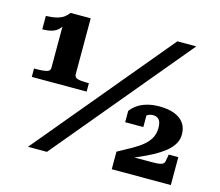

<svg xmlns="http://www.w3.org/2000/svg" viewBox="-101 -840 1111 970"><g transform="rotate(15 454.5 -355.0)"><path d="M259 -416Q259 -399 277 -394.5Q295 -390 323 -390H335V-346H48V-390H68Q94 -390 113 -394.5Q132 -399 132 -416V-653L144 -658Q136 -633 121.5 -618.5Q107 -604 86 -598Q65 -592 37 -592V-662Q70 -663 92 -668.5Q114 -674 128.5 -684Q143 -694 154 -709H259ZM712 -710H811L220 0H121ZM747 -87H607Q606 -85 605.5 -81Q605 -77 607 -74Q609 -71 614 -71Q646 -83 680 -98Q714 -113 745 -129.5Q776 -146 801.5 -166Q827 -186 841.5 -209.5Q856 -233 856 -261Q856 -295 839.5 -319Q823 -343 790.5 -356Q758 -369 710 -369Q675 -369 646.5 -361Q618 -353 597.5 -339Q577 -325 563 -306V-247H658V-324Q649 -323 642.5 -313.5Q636 -304 633 -292Q630 -280 630 -271Q637 -287 652 -302.5Q667 -318 691 -318Q711 -318 722 -305Q733 -292 733 -263Q733 -233 721 -210.5Q709 -188 686.5 -169Q664 -150 632 -132Q600 -114 559 -92V0H868V-146H818L812 -113Q811 -102 804 -96.5Q797 -91 783.5 -89Q770 -87 747 -87Z"/></g></svg>

Font: Roboto Serif 36pt
Style: Bold
Weight: 700
Version: Version 1.008